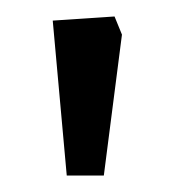

<svg xmlns="http://www.w3.org/2000/svg" viewBox="-20 -714 210 233"><path d="M61 -501 44 -689 119 -694 128 -672 106 -501Z"/></svg>

Font: Kreon Light
Style: Regular
Weight: 300
Designer: Julia Petretta
Foundry: Julia Petretta and Eli Heuer
Version: Version 2.002